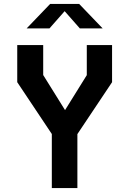

<svg xmlns="http://www.w3.org/2000/svg" viewBox="-20 -960 660 980"><path d="M244.5 0H375V-275.5L552 -540.5V-730H423V-576.5L312 -398L200.5 -577V-730H68V-540.5L244.5 -276ZM116 -815H232.5L310 -903L387.5 -815H504L384 -940H236Z"/></svg>

Font: Monaspace Krypton SemiBold
Style: Regular
Weight: 600
Designer: Riley Cran & the Lettermatic Team
Foundry: Lettermatic
Version: Version 1.200 (Monaspace Krypton)